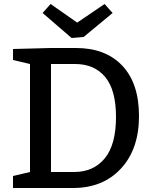

<svg xmlns="http://www.w3.org/2000/svg" viewBox="-20 -940 770 960"><path d="M503 -920 543 -875 398 -755 338 -750 193 -875 233 -920 366 -827ZM130 -80V-620L45 -640V-695L235 -700H360Q508 -700 591.5 -611.5Q675 -523 675 -360Q675 -195 585 -97.5Q495 0 345 0H45V-60ZM235 -80H350Q448 -80 504 -148.5Q560 -217 560 -355Q560 -490 506 -555Q452 -620 355 -620H235Z"/></svg>

Font: Bitter
Style: Regular
Weight: 400
Designer: Sol Matas
Foundry: Sol Matas
Version: Version 1.300;PS 001.300;hotconv 1.0.70;makeotf.lib2.5.58329